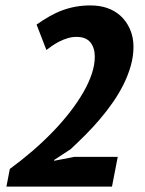

<svg xmlns="http://www.w3.org/2000/svg" viewBox="-20 -695 540 715"><path d="M477.1 -521Q477.1 -485.4 467 -450Q457 -414.6 439.9 -380.4Q422.9 -346.2 399.9 -313.2Q377 -280.3 350.8 -249.8Q324.7 -219.2 296.9 -191.4Q269 -163.6 242.7 -139.2L182.1 -99.6L181.2 -96.2L256.8 -110.8H418.5L397 0H3.9L16.6 -65.9Q60.1 -97.7 100.6 -132.6Q141.1 -167.5 176.3 -203.9Q211.4 -240.2 240.2 -277.3Q269 -314.5 289.8 -350.3Q310.5 -386.2 321.8 -419.9Q333 -453.6 333 -483.9Q333 -517.1 316.4 -537.4Q299.8 -557.6 265.1 -557.6Q248 -557.6 231.9 -552.7Q215.8 -547.9 201.4 -540.5Q187 -533.2 174.6 -524.7Q162.1 -516.1 152.8 -508.8L116.2 -603.5Q140.6 -620.6 164.1 -634Q187.5 -647.5 211.9 -656.5Q236.3 -665.5 262.2 -670.2Q288.1 -674.8 316.9 -674.8Q385.3 -674.8 428.2 -636.7Q450.2 -617.2 463.6 -587.2Q477.1 -557.1 477.1 -521Z"/></svg>

Font: PT Astra Sans
Style: Bold Italic
Weight: 700
Italic angle: -16°
Designer: A.Korolkova, I. Chaeva
Foundry: ParaType Ltd
Version: Version 1.002W